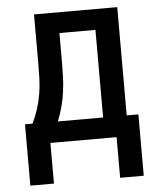

<svg xmlns="http://www.w3.org/2000/svg" viewBox="-51 -574 652 786"><g transform="rotate(-5 275.0 -181.5)"><path d="M42 167V-85H73Q87 -114 96.5 -144Q106 -174 111 -205Q116 -236 117 -268Q118 -300 118 -331V-530H460V-85H508V167H411V0H139V167ZM177 -85H363V-445H215V-331Q215 -300 214 -268.5Q213 -237 209 -206Q205 -175 197 -144.5Q189 -114 177 -85Z"/></g></svg>

Font: Lode Dark Term
Style: Bold
Weight: 700
Monospace: yes
Designer: Belleve Invis
Foundry: Belleve Invis
Version: Version 29.2.0